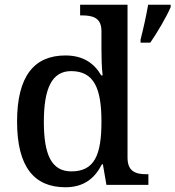

<svg xmlns="http://www.w3.org/2000/svg" viewBox="-20 -780 740 810"><path d="M256 10C334 10 380 -28 410 -87H414L429 0H606V-45H598C553 -45 518 -56 518 -115V-760H318V-715H326C370 -715 408 -706 408 -649V-572C408 -539 409 -494 413 -462H407C378 -512 332 -546 256 -546C125 -546 52 -460 52 -267C52 -75 125 10 256 10ZM573 -613V-600H614C643 -642 682 -708 700 -750V-760H605C597 -713 584 -656 573 -613ZM281 -57C198 -57 165 -126 165 -266C165 -405 198 -480 280 -480C378 -480 408 -405 408 -267C408 -125 378 -57 281 -57Z"/></svg>

Font: Noto Serif Telugu Medium
Style: Regular
Weight: 500
Designer: Jelle Bosma - Monotype Design Team
Foundry: Monotype Imaging Inc.
Version: Version 2.005